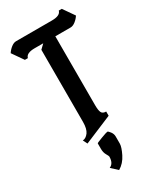

<svg xmlns="http://www.w3.org/2000/svg" viewBox="-321 -869 1006 1223"><g transform="rotate(-30 182.0 -257.0)"><path d="M135 105V64Q135 61 176.5 45.5Q218 30 224.5 30Q231 30 243.5 47Q256 64 256 82V135Q256 160 232.5 207.5Q209 255 168 279L123 237Q157 223 157 173Q157 169 146 150Q135 131 135 105ZM122 -102V-632L153 -662H90Q29 -662 21 -629H-1L-58 -711Q-46 -730 -27 -745Q-8 -760 10 -760H274Q335 -760 343 -793H365L422 -711Q410 -692 391 -677Q372 -662 354 -662H242V-154Q242 -117 250 -101Q258 -85 283 -85V-54L78 32L62 0Q84 0 104 -26Q122 -51 122 -102Z"/></g></svg>

Font: Pirata One
Style: Regular
Weight: 400
Designer: Rodrigo Fuenzalida, Nicolas Massi
Foundry: Rodrigo Fuenzalida, Nicolas Massi
Version: Version 1.001